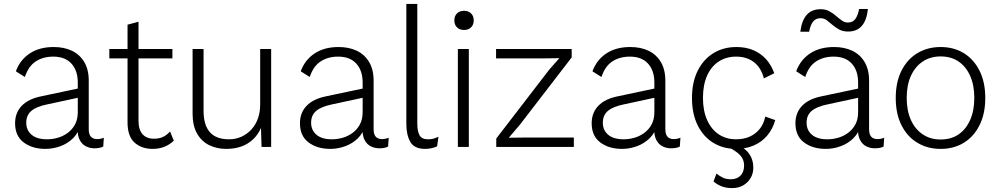

<svg xmlns="http://www.w3.org/2000/svg" viewBox="-20 -750 5104 980"><path d="M377 -328Q377 -390 344.5 -425.5Q312 -461 252 -461Q200 -461 162.5 -436.5Q125 -412 107 -357L61 -386Q82 -444 131.5 -477Q181 -510 254 -510Q307 -510 347 -491Q387 -472 410 -433.5Q433 -395 433 -338V-90Q433 -40 476 -40Q485 -40 494 -42Q503 -44 510 -47L507 -2Q500 2 488.5 4.5Q477 7 462 7Q440 7 420 -2.5Q400 -12 388 -33.5Q376 -55 376 -90V-114H391Q381 -72 353 -44.5Q325 -17 287.5 -3.5Q250 10 212 10Q145 10 101 -23Q57 -56 57 -121Q57 -175 91.5 -210.5Q126 -246 193 -259L387 -300V-253L220 -217Q166 -206 140 -184Q114 -162 114 -124Q114 -85 141.5 -62Q169 -39 220 -39Q248 -39 275.5 -47Q303 -55 326 -72Q349 -89 363 -115Q377 -141 377 -178Z M687 -639V-134Q687 -88 707.5 -65Q728 -42 766 -42Q793 -42 812.5 -51.5Q832 -61 848 -79L867 -32Q848 -13 820.5 -1.5Q793 10 759 10Q703 10 667 -22Q631 -54 631 -125V-624ZM860 -500V-452H538V-500Z M1135 10Q1087 10 1048 -9Q1009 -28 986 -68Q963 -108 963 -170V-500H1019V-184Q1019 -112 1051 -75.5Q1083 -39 1149 -39Q1184 -39 1213 -52.5Q1242 -66 1263.5 -89.5Q1285 -113 1296.5 -145.5Q1308 -178 1308 -216V-500H1364V0H1315L1312 -97Q1298 -64 1272.5 -39.5Q1247 -15 1212.5 -2.5Q1178 10 1135 10Z M1831 -328Q1831 -390 1798.5 -425.5Q1766 -461 1706 -461Q1654 -461 1616.5 -436.5Q1579 -412 1561 -357L1515 -386Q1536 -444 1585.5 -477Q1635 -510 1708 -510Q1761 -510 1801 -491Q1841 -472 1864 -433.5Q1887 -395 1887 -338V-90Q1887 -40 1930 -40Q1939 -40 1948 -42Q1957 -44 1964 -47L1961 -2Q1954 2 1942.5 4.5Q1931 7 1916 7Q1894 7 1874 -2.5Q1854 -12 1842 -33.5Q1830 -55 1830 -90V-114H1845Q1835 -72 1807 -44.5Q1779 -17 1741.5 -3.5Q1704 10 1666 10Q1599 10 1555 -23Q1511 -56 1511 -121Q1511 -175 1545.5 -210.5Q1580 -246 1647 -259L1841 -300V-253L1674 -217Q1620 -206 1594 -184Q1568 -162 1568 -124Q1568 -85 1595.5 -62Q1623 -39 1674 -39Q1702 -39 1729.5 -47Q1757 -55 1780 -72Q1803 -89 1817 -115Q1831 -141 1831 -178Z M2110 -730V-120Q2110 -80 2121.5 -59.5Q2133 -39 2164 -39Q2181 -39 2191.5 -42Q2202 -45 2218 -52L2211 -3Q2199 3 2182.5 6.5Q2166 10 2150 10Q2095 10 2074.5 -25.5Q2054 -61 2054 -118V-730Z M2373 -500V0H2317V-500ZM2349 -597Q2326 -597 2312.5 -610.5Q2299 -624 2299 -646Q2299 -668 2312.5 -681.5Q2326 -695 2349 -695Q2371 -695 2384.5 -681.5Q2398 -668 2398 -646Q2398 -624 2384.5 -610.5Q2371 -597 2349 -597Z M2513 0V-43L2783 -394L2835 -453L2759 -452H2512V-500H2898V-457L2634 -114L2577 -47L2663 -48H2909V0Z M3320 -328Q3320 -390 3287.5 -425.5Q3255 -461 3195 -461Q3143 -461 3105.5 -436.5Q3068 -412 3050 -357L3004 -386Q3025 -444 3074.5 -477Q3124 -510 3197 -510Q3250 -510 3290 -491Q3330 -472 3353 -433.5Q3376 -395 3376 -338V-90Q3376 -40 3419 -40Q3428 -40 3437 -42Q3446 -44 3453 -47L3450 -2Q3443 2 3431.5 4.5Q3420 7 3405 7Q3383 7 3363 -2.5Q3343 -12 3331 -33.5Q3319 -55 3319 -90V-114H3334Q3324 -72 3296 -44.5Q3268 -17 3230.5 -3.5Q3193 10 3155 10Q3088 10 3044 -23Q3000 -56 3000 -121Q3000 -175 3034.5 -210.5Q3069 -246 3136 -259L3330 -300V-253L3163 -217Q3109 -206 3083 -184Q3057 -162 3057 -124Q3057 -85 3084.5 -62Q3112 -39 3163 -39Q3191 -39 3218.5 -47Q3246 -55 3269 -72Q3292 -89 3306 -115Q3320 -141 3320 -178Z M3739 -510Q3788 -510 3826 -493.5Q3864 -477 3890.5 -447.5Q3917 -418 3932 -376L3879 -350Q3865 -404 3828.5 -432.5Q3792 -461 3737 -461Q3687 -461 3648.5 -436Q3610 -411 3589 -363.5Q3568 -316 3568 -250Q3568 -185 3589.5 -137Q3611 -89 3649 -64Q3687 -39 3737 -39Q3777 -39 3807.5 -53Q3838 -67 3858.5 -93Q3879 -119 3886 -155L3937 -137Q3924 -91 3896 -58Q3868 -25 3827.5 -7.5Q3787 10 3737 10Q3672 10 3621 -21Q3570 -52 3541 -110.5Q3512 -169 3512 -250Q3512 -331 3541.5 -389.5Q3571 -448 3622 -479Q3673 -510 3739 -510ZM3688 -4 3723 -19Q3779 1 3802 32.5Q3825 64 3825 105Q3825 150 3794.5 180Q3764 210 3717 210Q3686 210 3663 201Q3640 192 3622 176L3637 136Q3653 149 3670 157Q3687 165 3711 165Q3741 165 3759.5 146.5Q3778 128 3778 94Q3778 65 3758.5 43Q3739 21 3688 -4Z M4360 -328Q4360 -390 4327.5 -425.5Q4295 -461 4235 -461Q4183 -461 4145.5 -436.5Q4108 -412 4090 -357L4044 -386Q4065 -444 4114.5 -477Q4164 -510 4237 -510Q4290 -510 4330 -491Q4370 -472 4393 -433.5Q4416 -395 4416 -338V-90Q4416 -40 4459 -40Q4468 -40 4477 -42Q4486 -44 4493 -47L4490 -2Q4483 2 4471.5 4.5Q4460 7 4445 7Q4423 7 4403 -2.5Q4383 -12 4371 -33.5Q4359 -55 4359 -90V-114H4374Q4364 -72 4336 -44.5Q4308 -17 4270.5 -3.5Q4233 10 4195 10Q4128 10 4084 -23Q4040 -56 4040 -121Q4040 -175 4074.5 -210.5Q4109 -246 4176 -259L4370 -300V-253L4203 -217Q4149 -206 4123 -184Q4097 -162 4097 -124Q4097 -85 4124.5 -62Q4152 -39 4203 -39Q4231 -39 4258.5 -47Q4286 -55 4309 -72Q4332 -89 4346 -115Q4360 -141 4360 -178ZM4410 -704Q4404 -647 4379 -618Q4354 -589 4309 -589Q4282 -589 4263 -599.5Q4244 -610 4229 -623Q4214 -636 4200 -646.5Q4186 -657 4168 -657Q4143 -657 4129.5 -639Q4116 -621 4110 -588H4065Q4072 -645 4097.5 -674Q4123 -703 4169 -703Q4195 -703 4213.5 -692.5Q4232 -682 4247 -669Q4262 -656 4276.5 -645.5Q4291 -635 4308 -635Q4333 -635 4346 -653.5Q4359 -672 4365 -704Z M4781 -510Q4848 -510 4899 -479Q4950 -448 4979.5 -389.5Q5009 -331 5009 -250Q5009 -169 4979.5 -110.5Q4950 -52 4899 -21Q4848 10 4781 10Q4715 10 4663 -21Q4611 -52 4581.5 -110.5Q4552 -169 4552 -250Q4552 -331 4581.5 -389.5Q4611 -448 4663 -479Q4715 -510 4781 -510ZM4781 -462Q4729 -462 4690 -436Q4651 -410 4629.5 -363Q4608 -316 4608 -250Q4608 -185 4629.5 -137.5Q4651 -90 4690 -64Q4729 -38 4781 -38Q4834 -38 4872 -63.5Q4910 -89 4931.5 -137Q4953 -185 4953 -250Q4953 -316 4931.5 -363.5Q4910 -411 4872 -436.5Q4834 -462 4781 -462Z"/></svg>

Font: Kantumruy Pro Light
Style: Regular
Weight: 300
Version: Version 1.002